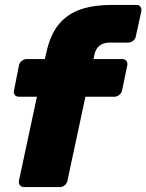

<svg xmlns="http://www.w3.org/2000/svg" viewBox="-20 -760 595 780"><path d="M78 0Q67 0 61 -7.5Q55 -15 57 -26L130 -367H57Q46 -367 40 -374.5Q34 -382 37 -393L57 -494Q59 -505 68.5 -512.5Q78 -520 89 -520H162L168 -545Q184 -620 220 -662.5Q256 -705 309.5 -722.5Q363 -740 431 -740H534Q545 -740 550.5 -732.5Q556 -725 554 -714L532 -613Q530 -602 521 -594.5Q512 -587 501 -587H427Q400 -587 384.5 -574.5Q369 -562 364 -540L360 -520H477Q488 -520 493.5 -512.5Q499 -505 497 -494L476 -393Q474 -382 464.5 -374.5Q455 -367 445 -367H327L254 -26Q252 -15 243 -7.5Q234 0 223 0Z"/></svg>

Font: Rubik ExtraBold
Style: Italic
Weight: 800
Italic angle: -12°
Designer: Hubert and Fischer
Foundry: Hubert and Fischer
Version: Version 2.300;gftools[0.9.30]